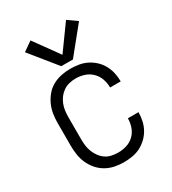

<svg xmlns="http://www.w3.org/2000/svg" viewBox="-187 -864 873 972"><g transform="rotate(-30 250.0 -377.5)"><path d="M247 8Q272 8 297 4Q322 0 344 -11Q366 -22 384.5 -39.5Q403 -57 415 -78.5Q427 -100 432.5 -124.5Q438 -149 438 -174Q438 -174 438 -174.5Q438 -175 438 -175H376Q376 -175 376 -175Q376 -175 376 -174Q376 -149 367.5 -124.5Q359 -100 340.5 -82Q322 -64 297.5 -56.5Q273 -49 247 -49Q229 -49 210 -53Q191 -57 175.5 -67.5Q160 -78 148.5 -93.5Q137 -109 130 -126.5Q123 -144 120.5 -162.5Q118 -181 118 -200V-330Q118 -349 120.5 -368Q123 -387 130 -404.5Q137 -422 148.5 -437Q160 -452 175.5 -462.5Q191 -473 210 -477.5Q229 -482 247 -482Q273 -482 297.5 -474Q322 -466 340.5 -448Q359 -430 367.5 -405.5Q376 -381 376 -356Q376 -356 376 -355.5Q376 -355 376 -355H438Q438 -355 438 -355.5Q438 -356 438 -357Q438 -381 432.5 -405.5Q427 -430 415 -452Q403 -474 384.5 -491Q366 -508 344 -519Q322 -530 297 -534Q272 -538 247 -538Q221 -538 194.5 -532.5Q168 -527 144.5 -514Q121 -501 103.5 -480Q86 -459 75 -434.5Q64 -410 60 -383.5Q56 -357 56 -330V-200Q56 -173 60 -146.5Q64 -120 75 -95.5Q86 -71 103.5 -50.5Q121 -30 144.5 -16.5Q168 -3 194.5 2.5Q221 8 247 8ZM216 -572H284L408 -725L354 -763L250 -619L146 -763L92 -725Z"/></g></svg>

Font: Iosevka SS09 Light
Style: Regular
Weight: 300
Monospace: yes
Designer: Belleve Invis
Foundry: Belleve Invis
Version: Version 5.2.1; ttfautohint (v1.8.3)